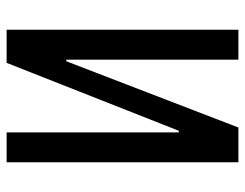

<svg xmlns="http://www.w3.org/2000/svg" viewBox="-100 -640 740 580"><g transform="rotate(90 270.0 -350.0)"><path d="M69.8 0V-700.2H160.2V-180.2H165L365.2 -700.2H470.2V0H379.9V-520H375L169.9 0Z"/></g></svg>

Font: 
Style: .
Weight: 400
Designer: Jovanny Lemonad
Foundry: Jovanny Lemonad
Version: Version 1.002